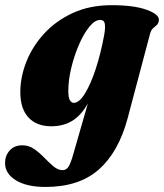

<svg xmlns="http://www.w3.org/2000/svg" viewBox="-68 -478 635 742"><path d="M425 -20Q390 110 313.8 177.2Q237.5 244.5 107.5 244.5Q35.5 244.5 -6.5 218.8Q-48.5 193 -48.5 152Q-48.5 124 -30.8 103.8Q-13 83.5 18.5 83.5Q43.5 83.5 64.2 98Q85 112.5 103.2 131.5Q121.5 150.5 138.8 165Q156 179.5 174.5 179.5Q188 179.5 196.8 166Q205.5 152.5 215 118.5L271.5 -78Q245 -31.5 210.8 -10.8Q176.5 10 130 10Q73.5 10 42 -24Q10.5 -58 10.5 -122Q10.5 -179.5 33.5 -238.5Q56.5 -297.5 101.8 -347.2Q147 -397 212.8 -427.5Q278.5 -458 364 -458Q450.5 -458 499.8 -439.8Q549 -421.5 546 -399.5Q544.5 -387 537.8 -381.2Q531 -375.5 523.2 -368.5Q515.5 -361.5 511.5 -346ZM196 -127Q196 -100.5 202.2 -90.5Q208.5 -80.5 217 -80.5Q238 -80.5 260.2 -116.5Q282.5 -152.5 302 -212Q321.5 -271.5 334.5 -342Q339.5 -369.5 337.2 -385.2Q335 -401 319 -401Q298.5 -401 276.8 -374Q255 -347 236.8 -304.5Q218.5 -262 207.2 -214.8Q196 -167.5 196 -127Z"/></svg>

Font: Fraunces 144pt Soft Black
Style: Italic
Weight: 900
Italic angle: -16°
Version: Version 1.000;[b76b70a41]